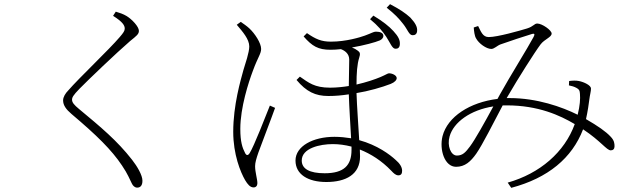

<svg xmlns="http://www.w3.org/2000/svg" viewBox="-20 -844 3040 922"><path d="M523 -768C569 -739 579 -722 579 -707C579 -696 573 -687 555 -666C506 -608 357 -467 308 -410C294 -396 283 -378 283 -362C283 -339 297 -319 323 -297C446 -193 516 -124 566 -49C594 -8 603 18 613 37C618 48 627 57 639 57C653 57 664 48 664 24C664 -3 639 -45 614 -77C542 -169 465 -233 359 -321C336 -340 326 -352 326 -365C326 -376 331 -386 361 -417C402 -459 540 -591 605 -647C636 -672 647 -680 647 -696C647 -716 614 -751 588 -767C571 -777 556 -782 536 -788Z M1835 -667C1854 -638 1863 -611 1878 -610C1890 -609 1899 -615 1900 -630C1902 -651 1893 -669 1869 -695C1848 -718 1819 -741 1773 -769L1757 -752C1796 -720 1817 -694 1835 -667ZM1916 -729C1937 -703 1944 -676 1960 -675C1972 -674 1982 -680 1983 -695C1985 -715 1974 -734 1950 -760C1927 -781 1899 -800 1853 -824L1837 -807C1876 -776 1894 -757 1916 -729ZM1117 -725C1145 -692 1177 -656 1177 -621C1177 -592 1158 -538 1149 -508C1136 -460 1100 -340 1100 -211C1100 -102 1135 -17 1157 21C1169 41 1181 56 1198 56C1209 56 1216 48 1216 36C1216 16 1205 -17 1205 -46C1205 -63 1211 -83 1221 -112C1234 -149 1282 -272 1301 -326L1276 -337C1255 -285 1200 -142 1179 -109C1171 -96 1163 -97 1157 -109C1144 -134 1134 -163 1134 -225C1134 -328 1174 -450 1194 -503C1218 -569 1234 -586 1234 -609C1234 -637 1204 -683 1177 -708C1164 -720 1149 -730 1136 -739ZM1668 -140V-124C1668 -50 1632 -12 1539 -12C1467 -12 1429 -33 1429 -73C1429 -133 1517 -152 1578 -152C1607 -152 1637 -148 1668 -140ZM1420 -476 1404 -460C1451 -404 1494 -383 1557 -383C1592 -383 1622 -386 1655 -391C1657 -326 1663 -239 1666 -180C1641 -184 1614 -187 1586 -187C1483 -187 1399 -142 1399 -73C1399 -6 1460 30 1547 30C1641 30 1709 -6 1709 -93L1708 -126C1761 -105 1813 -72 1859 -24C1871 -11 1881 -2 1893 -2C1906 -2 1911 -10 1911 -24C1911 -42 1899 -60 1880 -76C1852 -102 1792 -147 1705 -171C1701 -240 1694 -334 1692 -397C1749 -406 1815 -425 1856 -441C1876 -449 1885 -460 1885 -469C1885 -482 1864 -492 1848 -492C1842 -492 1835 -486 1807 -474C1781 -463 1740 -449 1692 -438C1692 -493 1695 -536 1705 -567C1711 -585 1709 -593 1699 -600C1690 -607 1681 -612 1670 -616C1728 -626 1783 -641 1804 -650C1815 -655 1821 -664 1821 -671C1821 -686 1806 -692 1785 -692C1774 -692 1765 -685 1732 -673C1710 -665 1642 -644 1569 -644C1523 -644 1496 -656 1454 -685L1438 -669C1479 -622 1508 -605 1567 -605C1583 -605 1600 -606 1617 -608C1636 -601 1657 -586 1657 -558L1655 -431C1631 -427 1598 -423 1565 -423C1490 -423 1462 -447 1420 -476Z M2713 -455 2712 -434C2727 -431 2737 -428 2748 -422C2761 -415 2764 -410 2765 -393C2767 -370 2765 -336 2754 -293C2678 -331 2558 -373 2428 -373H2413L2422 -388C2464 -461 2548 -594 2576 -631C2595 -656 2629 -665 2629 -683C2629 -699 2583 -731 2560 -731C2545 -731 2543 -717 2510 -707C2477 -697 2369 -666 2327 -666C2298 -666 2290 -692 2276 -719L2255 -712C2256 -695 2259 -671 2266 -660C2279 -635 2316 -609 2339 -609C2354 -609 2367 -625 2384 -631C2426 -646 2496 -669 2535 -681C2546 -684 2550 -681 2542 -666C2515 -615 2428 -476 2381 -391L2369 -369C2237 -353 2129 -284 2105 -190C2089 -125 2115 -43 2170 -43C2213 -43 2240 -68 2267 -106C2297 -149 2349 -253 2394 -338H2413C2565 -338 2669 -290 2740 -248C2691 -113 2573 -11 2418 33L2435 58C2612 11 2727 -85 2780 -223C2866 -166 2893 -122 2913 -122C2924 -122 2931 -129 2931 -141C2931 -155 2930 -169 2913 -187C2889 -213 2851 -239 2794 -272C2802 -307 2808 -348 2810 -366C2813 -391 2818 -404 2818 -419C2818 -434 2785 -450 2760 -455C2746 -458 2728 -457 2713 -455ZM2349 -333C2308 -257 2261 -173 2237 -141C2216 -113 2202 -97 2174 -97C2145 -97 2126 -144 2139 -189C2158 -257 2239 -316 2349 -333Z"/></svg>

Font: Noto Serif CJK HK ExtraLight
Style: Regular
Weight: 200
Designer: Ryoko NISHIZUKA 西塚涼子 (kana & ideographs); Frank Grießhammer (Latin, Greek & Cyrillic); Wenlong ZHANG 张文龙 (bopomofo); San
Foundry: Adobe
Version: Version 2.001;hotconv 1.1.0;makeotfexe 2.6.0